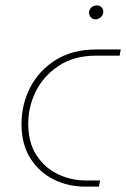

<svg xmlns="http://www.w3.org/2000/svg" viewBox="-20 -694 469 714"><path d="M297 0Q233 0 179 -27Q125 -54 92.5 -106Q60 -158 60 -232Q60 -307 93 -370Q126 -433 188 -471.5Q250 -510 338 -510H429L425 -487H337Q256 -487 199.5 -450Q143 -413 114 -355.5Q85 -298 85 -234Q85 -164 115.5 -117Q146 -70 195 -46.5Q244 -23 298 -23H352L348 0ZM336 -622Q325 -622 318 -629.5Q311 -637 311 -648Q311 -654 314.5 -660Q318 -666 325 -670Q332 -674 340 -674Q350 -674 357 -667.5Q364 -661 364 -651Q364 -641 359 -634.5Q354 -628 347.5 -625Q341 -622 336 -622Z"/></svg>

Font: MuseoModerno Thin Thin
Style: Italic
Weight: 250
Italic angle: -9°
Version: Version 1.003